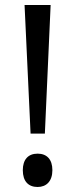

<svg xmlns="http://www.w3.org/2000/svg" viewBox="-20 -734 301 766"><path d="M102 -201H159L182 -714H78ZM130 12C165 12 189 -11 189 -55C189 -98 167 -121 130 -121C92 -121 71 -97 71 -55C71 -11 93 12 130 12Z"/></svg>

Font: Noto Sans Malayalam SemiCondensed
Style: Regular
Weight: 400
Width: 4
Designer: Jelle Bosma - Monotype Design Team
Foundry: Monotype Imaging Inc.
Version: Version 2.104